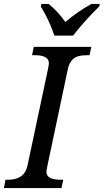

<svg xmlns="http://www.w3.org/2000/svg" viewBox="-41 -951 525 971"><path d="M420.9 -713.9 412.1 -671.9H398.9Q351.1 -671.9 330.1 -653.8Q309.1 -635.7 301.8 -600.1L198.2 -109.9Q193.8 -88.9 193.8 -82Q193.8 -42 266.1 -42H278.8L270 0H-21L-13.2 -42H0Q83 -42 98.1 -113.8L202.1 -604Q206.1 -622.6 206.1 -631.8Q206.1 -671.9 133.8 -671.9H121.1L129.9 -713.9ZM460.4 -918Q385.7 -844.7 328.6 -771H233.9Q209.5 -845.2 165.5 -918L168.5 -931.2H204.6Q251 -894.5 289.6 -839.8Q352.5 -893.6 421.9 -931.2H463.9Z"/></svg>

Font: Droid Serif
Style: Italic
Weight: 400
Italic angle: -12°
Designer: Monotype Design team
Foundry: Monotype Imaging Inc.
Version: Version 1.03